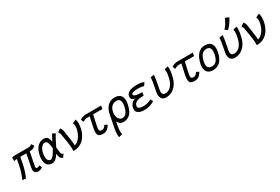

<svg xmlns="http://www.w3.org/2000/svg" viewBox="107 -2157 5478 3756"><g transform="rotate(-30 2846.5 -279.5)"><path d="M434.1 -498Q471.2 -498 491.9 -505.6Q512.7 -513.2 528.3 -529.3L569.3 -471.2Q537.1 -441.4 506.8 -431.4Q476.6 -421.4 435.5 -419.9L377.4 -119.6Q375 -106 375 -98.6Q375 -85.4 380.4 -78.4Q385.7 -71.3 391.8 -70.1Q397.9 -68.8 407.7 -68.8Q438.5 -68.8 459.5 -87.9L487.3 -32.2Q447.3 3.9 389.6 3.9Q347.2 3.9 322.3 -19Q297.4 -42 297.4 -87.9Q297.4 -106 301.8 -127.9L358.4 -419.9H223.1L194.3 -270.5Q168 -136.7 106.4 3.9L29.3 -5.9Q90.8 -140.1 116.2 -272.5L144.5 -416.5Q105.5 -416.5 79.6 -405.3L77.1 -487.3Q107.9 -498 157.7 -498Z M643.1 -257.3Q635.3 -215.3 635.3 -183.6Q635.3 -153.3 642.3 -130.9Q649.4 -108.4 658.7 -97.9Q668 -87.4 679.9 -81.3Q691.9 -75.2 697.8 -74.2Q703.6 -73.2 708.5 -73.2H714.8Q766.1 -73.2 857.9 -250Q848.6 -345.2 830.1 -383.8Q811.5 -422.4 770 -422.4Q754.9 -422.4 737.1 -412.6Q719.2 -402.8 700.9 -384Q682.6 -365.2 666.7 -332Q650.9 -298.8 643.1 -257.3ZM923.3 -226.6Q936.5 -113.3 938.5 -99.1Q941.4 -79.1 953.1 -68.8Q964.8 -58.6 986.3 -52.7L939.9 15.6Q876 -1 867.2 -87.9Q866.7 -93.3 865.5 -104.2Q864.3 -115.2 863.3 -121.1Q825.7 -62 786.4 -29.3Q747.1 3.4 702.1 3.4Q662.6 3.4 633.8 -9.8Q605 -22.9 588.4 -47.1Q571.8 -71.3 564 -101.6Q556.2 -131.8 556.2 -168.9Q556.2 -209.5 565.4 -257.3Q575.7 -309.1 594 -350.8Q612.3 -392.6 634.8 -419.4Q657.2 -446.3 684.1 -464.1Q710.9 -481.9 737.1 -489.5Q763.2 -497.1 790 -497.1Q848.6 -497.1 874.5 -467.3Q900.4 -437.5 913.1 -362.8Q955.6 -446.8 989.3 -504.9L1053.7 -470.7Q1038.6 -449.2 1020 -416.5Q1001.5 -383.8 988.5 -358.2Q975.6 -332.5 954.1 -288.8Q932.6 -245.1 923.3 -226.6Z M1175.3 -511.7Q1195.3 -484.9 1203.1 -466.3Q1210.9 -447.8 1214.8 -419.9Q1257.8 -155.3 1257.8 -84.5L1257.3 -82Q1256.3 -82 1256.3 -80.6Q1301.3 -91.8 1340.3 -127.7Q1379.4 -163.6 1404.5 -210.2Q1429.7 -256.8 1443.8 -307.9Q1458 -358.9 1458 -403.8Q1458 -425.8 1454.3 -439.9Q1450.7 -454.1 1440.9 -471.7L1523.4 -512.2Q1539.6 -473.6 1539.6 -433.1Q1539.6 -367.7 1526.9 -308.3Q1514.2 -249 1492.7 -203.9Q1471.2 -158.7 1445.6 -124.8Q1419.9 -90.8 1390.6 -67.4Q1373.5 -53.2 1357.4 -43.5Q1341.3 -33.7 1315.9 -22.5Q1290.5 -11.2 1256.1 -5.1Q1221.7 1 1179.7 1.5Q1182.1 -13.2 1182.1 -33.2Q1182.1 -97.7 1164.3 -217.3Q1146.5 -336.9 1131.3 -409.7Q1129.9 -417.5 1120.1 -436.8Q1110.4 -456.1 1103 -464.8Z M1886.2 -498H1945.8Q1945.8 -498 2013.7 -498H2085.4H2094.2L2080.6 -426.3L1932.1 -427.2H1873Q1858.9 -368.7 1843.8 -297.4Q1828.6 -226.1 1826.2 -214.8L1822.3 -195.3Q1812 -144 1812 -121.6Q1812 -94.7 1825.9 -84.5Q1839.8 -74.2 1875 -74.2Q1921.4 -74.2 1958.5 -139.6L2017.1 -111.3Q2008.8 -96.7 2003.9 -88.4Q1999 -80.1 1983.4 -60.5Q1967.8 -41 1952.6 -29.5Q1937.5 -18.1 1912.8 -8.3Q1888.2 1.5 1860.8 1.5Q1790.5 1.5 1761.7 -22.2Q1732.9 -45.9 1732.9 -100.6Q1732.9 -136.7 1744.1 -193.8L1748.5 -214.8Q1753.4 -236.3 1768.1 -306.2Q1782.7 -376 1794.4 -427.7L1729 -426.8Q1691.9 -426.3 1635.7 -394L1614.3 -455.6Q1637.7 -473.1 1672.4 -485.4Q1707 -497.6 1740.2 -497.6Z M2154.8 -274.4Q2175.3 -380.9 2239.7 -442.4Q2304.2 -503.9 2392.1 -503.9Q2462.4 -503.9 2501.5 -479.7Q2540.5 -455.6 2557.1 -405.8Q2565.9 -379.4 2565.9 -339.4Q2565.9 -300.8 2558.6 -265.1Q2551.3 -228.5 2541.7 -197Q2532.2 -165.5 2518.3 -134.8Q2504.4 -104 2485.1 -80.3Q2465.8 -56.6 2441.4 -38.1Q2417 -19.5 2384.5 -9.8Q2352.1 0 2314 0H2313Q2266.6 0 2236.1 -24.4Q2205.6 -48.8 2192.4 -85.4L2170.9 36.6Q2162.6 81.1 2162.6 125.5Q2162.6 167.5 2168.5 193.4L2088.9 213.9Q2083.5 193.4 2083.5 150.4Q2083.5 90.8 2094.2 34.2ZM2479.5 -258.8Q2479.5 -260.3 2480.5 -263.2Q2481.4 -266.1 2481.4 -267.6Q2487.3 -301.3 2487.3 -323.2Q2487.3 -372.6 2464.8 -400.6Q2442.4 -428.7 2394 -428.7Q2335.9 -428.7 2291.5 -390.1Q2247.1 -351.6 2231 -268.1Q2226.6 -243.7 2226.6 -221.7Q2226.6 -158.7 2257.8 -117.4Q2289.1 -76.2 2334.5 -76.2Q2444.3 -77.6 2479.5 -258.8Z M3017.1 -64Q2916.5 2 2791 2Q2728.5 2 2694.6 -9.3Q2660.6 -20.5 2634.8 -43.9Q2607.4 -69.3 2607.4 -112.3Q2607.4 -125.5 2611.3 -147Q2621.1 -197.8 2654.8 -235.1Q2688.5 -272.5 2744.1 -285.2Q2697.8 -288.1 2676.5 -309.6Q2655.3 -331.1 2655.3 -363.3Q2655.3 -375.5 2657.2 -385.3Q2668 -440.4 2727.8 -470.2Q2787.6 -500 2898.4 -500H2905.3Q3015.1 -500 3056.6 -468.8L3010.7 -405.3Q3001 -412.1 2966.8 -418.7Q2932.6 -425.3 2884.8 -425.3Q2809.6 -425.3 2773.4 -415.3Q2737.3 -405.3 2732.9 -382.3Q2732.4 -380.4 2732.4 -376.5Q2732.4 -362.3 2746.6 -351.8Q2760.7 -341.3 2780.3 -335.9Q2799.8 -330.6 2827.4 -327.4Q2855 -324.2 2873.8 -323.5Q2892.6 -322.8 2913.1 -322.8H2915.5H2924.3L2910.2 -248.5Q2903.8 -248.5 2891.1 -248.8Q2878.4 -249 2872.1 -249Q2815.9 -249 2772 -233.4Q2699.7 -208.5 2687.5 -146Q2686.5 -141.6 2686.5 -133.8Q2686.5 -105 2716.8 -89.1Q2747.1 -73.2 2806.2 -73.2Q2862.8 -73.2 2912.1 -88.4Q2961.4 -103.5 2986.8 -123Z M3159.2 -178.7Q3162.1 -193.4 3168 -223.4Q3173.8 -253.4 3176.8 -268.1Q3209 -431.2 3209 -478.5Q3209 -487.3 3208.5 -490.7L3289.1 -503.9V-499Q3289.1 -456.1 3254.9 -279.8Q3252.4 -267.6 3249.8 -253.7Q3247.1 -239.7 3243.9 -222.7Q3240.7 -205.6 3238.8 -196.3Q3233.4 -168 3233.4 -148.9Q3233.4 -109.9 3252.7 -92Q3272 -74.2 3311.5 -74.2Q3335.9 -74.2 3372.1 -90.3Q3408.2 -106.4 3432.6 -133.3Q3471.7 -177.2 3489 -222.7Q3506.3 -268.1 3524.4 -360.4Q3530.8 -390.6 3530.8 -425.3Q3530.8 -459 3523.4 -489.3L3605.5 -510.7Q3610.4 -489.7 3610.4 -458.5Q3610.4 -411.6 3602.1 -368.2Q3601.6 -367.2 3601.6 -365.2Q3601.6 -363.3 3601.1 -362.3Q3600.6 -359.4 3599.4 -353.3Q3598.1 -347.2 3597.7 -344.2Q3591.8 -314.9 3587.6 -296.1Q3583.5 -277.3 3575.7 -249.3Q3567.9 -221.2 3557.9 -199.5Q3547.9 -177.7 3533.7 -152.6Q3519.5 -127.4 3499.8 -104.5Q3480 -81.5 3455.6 -60.1Q3424.8 -33.2 3377.4 -15.6Q3330.1 2 3274.4 2Q3217.3 2 3186 -35.6Q3154.8 -73.2 3154.8 -132.8Q3154.8 -155.3 3159.2 -178.7Z M3956.5 -498H4016.1Q4016.1 -498 4084 -498H4155.8H4164.6L4150.9 -426.3L4002.4 -427.2H3943.4Q3929.2 -368.7 3914.1 -297.4Q3898.9 -226.1 3896.5 -214.8L3892.6 -195.3Q3882.3 -144 3882.3 -121.6Q3882.3 -94.7 3896.2 -84.5Q3910.2 -74.2 3945.3 -74.2Q3991.7 -74.2 4028.8 -139.6L4087.4 -111.3Q4079.1 -96.7 4074.2 -88.4Q4069.3 -80.1 4053.7 -60.5Q4038.1 -41 4022.9 -29.5Q4007.8 -18.1 3983.2 -8.3Q3958.5 1.5 3931.2 1.5Q3860.8 1.5 3832 -22.2Q3803.2 -45.9 3803.2 -100.6Q3803.2 -136.7 3814.5 -193.8L3818.8 -214.8Q3823.7 -236.3 3838.4 -306.2Q3853 -376 3864.7 -427.7L3799.3 -426.8Q3762.2 -426.3 3706.1 -394L3684.6 -455.6Q3708 -473.1 3742.7 -485.4Q3777.3 -497.6 3810.5 -497.6Z M4339.4 -0.5Q4258.8 -1 4217.5 -43Q4176.3 -85 4176.3 -160.6Q4176.3 -189.9 4183.1 -226.6Q4193.8 -282.7 4213.6 -330.6Q4233.4 -378.4 4262.9 -418.2Q4292.5 -458 4335.4 -481Q4378.4 -503.9 4429.7 -503.9Q4500 -503.9 4539.1 -479.7Q4578.1 -455.6 4594.7 -405.8Q4603.5 -379.4 4603.5 -339.4Q4603.5 -300.8 4596.2 -265.1Q4587.9 -221.7 4574.5 -184.1Q4561 -146.5 4539.6 -112.1Q4518.1 -77.6 4490.7 -53.5Q4463.4 -29.3 4424.8 -14.9Q4386.2 -0.5 4340.3 -0.5ZM4443.8 -105Q4494.6 -145.5 4517.1 -258.8Q4517.6 -260.3 4518.1 -263.2Q4518.6 -266.1 4519 -267.6Q4524.9 -301.3 4524.9 -323.2Q4524.9 -372.6 4502.4 -400.6Q4480 -428.7 4431.6 -428.7Q4359.4 -428.7 4319.3 -377Q4279.3 -325.2 4260.7 -229Q4255.4 -201.2 4255.4 -179.7Q4255.4 -129.9 4280.5 -103Q4305.7 -76.2 4355 -76.2Q4382.8 -76.7 4402.6 -83Q4422.4 -89.4 4443.8 -105Z M4924.8 -579.1Q4964.4 -618.2 4991.5 -662.8Q5018.6 -707.5 5047.9 -772.9L5128.9 -742.2Q5107.4 -689.5 5067.4 -634.5Q5027.3 -579.6 4980.5 -533.2ZM4711.9 -178.7Q4714.8 -193.4 4720.7 -223.4Q4726.6 -253.4 4729.5 -268.1Q4761.7 -431.2 4761.7 -478.5Q4761.7 -487.3 4761.2 -490.7L4841.8 -503.9V-499Q4841.8 -456.1 4807.6 -279.8Q4805.2 -267.6 4802.5 -253.7Q4799.8 -239.7 4796.6 -222.7Q4793.5 -205.6 4791.5 -196.3Q4786.1 -168 4786.1 -148.9Q4786.1 -109.9 4805.4 -92Q4824.7 -74.2 4864.3 -74.2Q4888.7 -74.2 4924.8 -90.3Q4960.9 -106.4 4985.4 -133.3Q5024.4 -177.2 5041.7 -222.7Q5059.1 -268.1 5077.1 -360.4Q5083.5 -390.6 5083.5 -425.3Q5083.5 -459 5076.2 -489.3L5158.2 -510.7Q5163.1 -489.7 5163.1 -458.5Q5163.1 -411.6 5154.8 -368.2Q5154.3 -367.2 5154.3 -365.2Q5154.3 -363.3 5153.8 -362.3Q5153.3 -359.4 5152.1 -353.3Q5150.9 -347.2 5150.4 -344.2Q5144.5 -314.9 5140.4 -296.1Q5136.2 -277.3 5128.4 -249.3Q5120.6 -221.2 5110.6 -199.5Q5100.6 -177.7 5086.4 -152.6Q5072.3 -127.4 5052.5 -104.5Q5032.7 -81.5 5008.3 -60.1Q4977.5 -33.2 4930.2 -15.6Q4882.8 2 4827.1 2Q4770 2 4738.8 -35.6Q4707.5 -73.2 4707.5 -132.8Q4707.5 -155.3 4711.9 -178.7Z M5315.9 -511.7Q5335.9 -484.9 5343.8 -466.3Q5351.6 -447.8 5355.5 -419.9Q5398.4 -155.3 5398.4 -84.5L5397.9 -82Q5397 -82 5397 -80.6Q5441.9 -91.8 5481 -127.7Q5520 -163.6 5545.2 -210.2Q5570.3 -256.8 5584.5 -307.9Q5598.6 -358.9 5598.6 -403.8Q5598.6 -425.8 5595 -439.9Q5591.3 -454.1 5581.5 -471.7L5664.1 -512.2Q5680.2 -473.6 5680.2 -433.1Q5680.2 -367.7 5667.5 -308.3Q5654.8 -249 5633.3 -203.9Q5611.8 -158.7 5586.2 -124.8Q5560.5 -90.8 5531.2 -67.4Q5514.2 -53.2 5498 -43.5Q5481.9 -33.7 5456.5 -22.5Q5431.2 -11.2 5396.7 -5.1Q5362.3 1 5320.3 1.5Q5322.8 -13.2 5322.8 -33.2Q5322.8 -97.7 5304.9 -217.3Q5287.1 -336.9 5272 -409.7Q5270.5 -417.5 5260.7 -436.8Q5251 -456.1 5243.7 -464.8Z"/></g></svg>

Font: Fantasque Sans Mono
Style: Italic
Weight: 400
Italic angle: -11°
Monospace: yes
Designer: Jany Belluz
Version: Version 1.8.0 ; ttfautohint (v1.8.2)